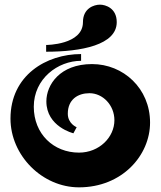

<svg xmlns="http://www.w3.org/2000/svg" viewBox="-20 -775 689 824"><path d="M336 -680C336 -740 384 -755 409 -755C433 -755 481 -740 481 -680C481 -582 329 -553 178 -553V-582C178 -582 336 -582 336 -680ZM375 -500C237 -500 179 -411 179 -340C179 -231 295 -203 295 -203L309 -229C309 -229 271 -244 271 -287C271 -348 314 -375 364 -375C421 -375 471 -324 471 -259C471 -186 406 -120 319 -120C210 -120 125 -200 125 -317C125 -437 228 -514 328 -514V-543C179 -543 25 -452 25 -266C25 -108 161 29 319 29C504 29 624 -108 624 -249C624 -396 509 -500 375 -500Z"/></svg>

Font: Ouroboros
Style: Regular
Weight: 400
Designer: Ariel Martín Pérez
Foundry: Velvetyne Type Foundry
Version: Version 2.001;hotconv 1.0.109;makeotfexe 2.5.65596